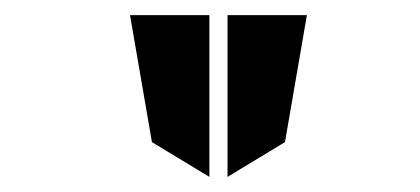

<svg xmlns="http://www.w3.org/2000/svg" viewBox="-20 -802 556 254"><path d="M257 -568V-782H152L181 -614ZM281 -568 357 -614 386 -782H281Z"/></svg>

Font: Charger Monospace
Style: Regular
Weight: 400
Designer: Jasper
Foundry: Cannot Into Space Fonts
Version: Version 0.980